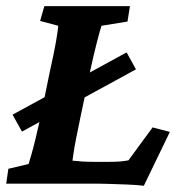

<svg xmlns="http://www.w3.org/2000/svg" viewBox="-26 -593 584 620"><path d="M438.5 6.8Q413.1 3.9 384.8 2.9Q356.4 2 331.5 1Q306.6 0 290 0H-5.9L1 -47.9L66.4 -63.5Q69.3 -73.2 75.2 -93.3Q81.1 -113.3 88.4 -143.6Q95.7 -173.8 104.5 -212.9L134.8 -361.3Q148.4 -421.9 154.8 -458.5Q161.1 -495.1 162.1 -509.8L103.5 -525.4L117.2 -573.2H393.6L385.7 -523.4L301.8 -509.8Q297.9 -499 287.6 -459.5Q277.3 -419.9 264.6 -361.3L233.4 -212.9Q225.6 -174.8 219.7 -145.5Q213.9 -116.2 211.4 -98.1Q209 -80.1 208 -74.2Q224.6 -72.3 241.7 -71.3Q258.8 -70.3 284.2 -70.3H322.3Q350.6 -70.3 364.3 -71.8Q377.9 -73.2 388.7 -75.2L466.8 -181.6L522.5 -167ZM44.9 -168 14.6 -222.7 382.8 -423.8 413.1 -369.1Z"/></svg>

Font: Crimson Pro
Style: Bold Italic
Weight: 700
Italic angle: -12°
Designer: Jacques Le Bailly
Foundry: Baron von Fonthausen
Version: Version 1.003